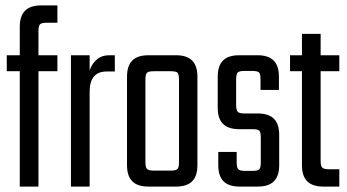

<svg xmlns="http://www.w3.org/2000/svg" viewBox="-20 -689 1283 709"><path d="M122 -574V0H53V-590Q53 -630 72.5 -649.5Q92 -669 132 -669H192V-605H153Q134 -605 128 -599.5Q122 -594 122 -574ZM192 -485V-426H5V-485Z M404 -485V-425H374Q311 -425 311 -350V-331H307V-404Q307 -421 315.5 -440Q324 -459 341 -472Q358 -485 383 -485ZM311 0H242V-485H311V-400V-395Z M641 -141V-395Q641 -415 635.5 -420.5Q630 -426 610 -426H576V-485H630Q670 -485 689.5 -465.5Q709 -446 709 -406V-141ZM641 -90V-191H709V-79Q709 -39 689.5 -19.5Q670 0 630 0H569V-59H610Q630 -59 635.5 -65Q641 -71 641 -90ZM517 -395V-140H449V-406Q449 -446 468.5 -465.5Q488 -485 528 -485H582V-426H548Q529 -426 523 -420.5Q517 -415 517 -395ZM517 -199V-90Q517 -71 523 -65Q529 -59 548 -59H579V0H528Q488 0 468.5 -19.5Q449 -39 449 -79V-199Z M943 -89V-181Q943 -201 937.5 -206.5Q932 -212 912 -212H863Q823 -212 803.5 -231.5Q784 -251 784 -291V-406Q784 -446 803.5 -465.5Q823 -485 863 -485H931Q971 -485 990.5 -465.5Q1010 -446 1010 -406V-357H942V-396Q942 -416 936.5 -421.5Q931 -427 911 -427H883Q864 -427 858 -421.5Q852 -416 852 -396V-301Q852 -282 858 -276Q864 -270 883 -270H932Q972 -270 991.5 -250.5Q1011 -231 1011 -191V-79Q1011 -39 991.5 -19.5Q972 0 932 0H865Q825 0 805.5 -19.5Q786 -39 786 -79V-128H854V-89Q854 -70 860 -64Q866 -58 885 -58H912Q932 -58 937.5 -64Q943 -70 943 -89Z M1164 -564V-95Q1164 -76 1170 -70Q1176 -64 1195 -64H1233V0H1174Q1134 0 1114.5 -19.5Q1095 -39 1095 -79V-564ZM1233 -485V-426H1051V-485Z"/></svg>

Font: Teko Variable Light
Style: Regular
Weight: 300
Designer: Manushi Parikh, Jonny Pinhorn
Foundry: Indian Type Foundry
Version: Version 3.000